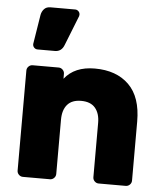

<svg xmlns="http://www.w3.org/2000/svg" viewBox="-55 -843 754 891"><g transform="rotate(5 322.0 -397.5)"><path d="M58 0ZM564 0H438Q427 0 419 -8Q411 -16 411 -27V-280Q411 -324 389.5 -349.5Q368 -375 324 -375Q281 -375 259.5 -350Q238 -325 238 -280V-27Q238 -16 230 -8Q222 0 211 0H85Q74 0 66 -8Q58 -16 58 -27V-493Q58 -504 66 -512Q74 -520 85 -520H206Q217 -520 225 -512Q233 -504 233 -493V-470Q280 -530 374 -530Q475 -530 533 -473Q591 -416 591 -302V-27Q591 -16 583 -8Q575 0 564 0ZM144 -795H259Q268 -795 274.5 -788.5Q281 -782 281 -773Q281 -769 280 -766L225 -627Q213 -595 182 -595H101Q92 -595 85.5 -601.5Q79 -608 79 -617V-619L101 -756Q104 -772 114.5 -783.5Q125 -795 144 -795Z"/></g></svg>

Font: Hezaedrus
Style: Bold
Weight: 700
Designer: Hubert & Fischer
Foundry: Hubert & Fischer
Version: Version 1.10;September 3, 2019;FontCreator 11.5.0.2425 64-bi